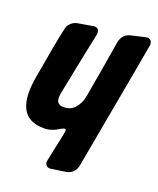

<svg xmlns="http://www.w3.org/2000/svg" viewBox="-136 -821 731 890"><g transform="rotate(20 230.0 -376.5)"><path d="M219 -14Q207 -14 200.5 -21Q194 -28 194 -38L195 -47L220 -165Q225 -193 226 -196Q227 -199 227 -203Q227 -211 220 -211Q216 -211 209 -207L206 -206Q169 -182 139 -180H126Q6 -180 6 -316Q6 -349 14 -394Q44 -570 60 -642Q63 -661 77 -674.5Q91 -688 110 -691Q183 -704 187 -704Q211 -704 211 -680L210 -669Q187 -561 147 -359Q145 -347 145 -338Q145 -303 180 -303Q215 -303 235.5 -326.5Q256 -350 263 -383Q289 -529 312 -671Q321 -713 359 -722L428 -738L437 -739Q457 -739 460 -714Q460 -710 344 -73Q335 -33 295 -25Z"/></g></svg>

Font: Bangerz
Style: Bold
Weight: 700
Designer: vernon adams
Foundry: Vernon Adams
Version: Version 2.10;February 7, 2025;FontCreator 13.0.0.2683 64-bit